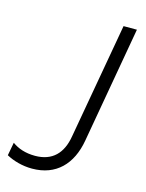

<svg xmlns="http://www.w3.org/2000/svg" viewBox="-108 -767 634 833"><g transform="rotate(15 209.0 -350.0)"><path d="M118 0C226 0 291 -68 310 -177L402 -700H342L250 -180C237 -102 194 -57 116 -57C73 -57 39 -69 13 -88L2 -29C33 -12 74 0 118 0Z"/></g></svg>

Font: Fixel Display Light
Style: Italic
Weight: 300
Italic angle: -10°
Designer: AlfaBravo + MacPaw
Foundry: Kyrylo Tkachov, Marchela Mozhyna, Serhii Makarenko, Maria Weinstein, Zakhar Kryvoshyya
Version: Version 1.210;Glyphs 3.2 (3217)